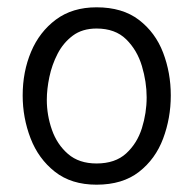

<svg xmlns="http://www.w3.org/2000/svg" viewBox="-20 -501 529 525"><path d="M244 4Q175 4 130 -31.5Q85 -67 63.5 -123Q42 -179 42 -240Q42 -305 65 -359.5Q88 -414 133 -447.5Q178 -481 244 -481Q315 -481 360 -446.5Q405 -412 426 -357Q447 -302 447 -240Q447 -178 426 -122Q405 -66 360 -31Q315 4 244 4ZM244 -54Q295 -54 325 -81.5Q355 -109 368 -150.5Q381 -192 381 -235Q381 -277 368 -320.5Q355 -364 325 -393.5Q295 -423 244 -423Q205 -423 179 -403.5Q153 -384 137.5 -354Q122 -324 115 -290.5Q108 -257 108 -228Q108 -186 122 -146Q136 -106 166 -80Q196 -54 244 -54Z"/></svg>

Font: Kreon Light
Style: Regular
Weight: 300
Designer: Julia Petretta
Foundry: Julia Petretta and Eli Heuer
Version: Version 2.002